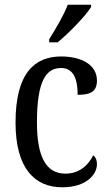

<svg xmlns="http://www.w3.org/2000/svg" viewBox="-20 -786 466 816"><path d="M189 -619V-606H225C275 -647 346 -721 367 -756V-766H268C251 -721 218 -666 189 -619ZM244 10C348 10 392 -45 392 -88C392 -107 386 -118 376 -126C356 -84 317 -48 258 -48C174 -48 137 -123 137 -266C137 -445 177 -497 240 -497C295 -497 310 -445 310 -383C367 -383 392 -398 392 -444C392 -510 327 -546 240 -546C130 -546 46 -479 46 -265C46 -70 128 10 244 10Z"/></svg>

Font: Noto Serif Bengali Condensed
Style: Regular
Weight: 400
Width: 3
Designer: Juan Bruce, Universal Thirst, Indian Type Foundry and the Monotype Design Team.
Foundry: Monotype Imaging Inc.
Version: Version 2.003